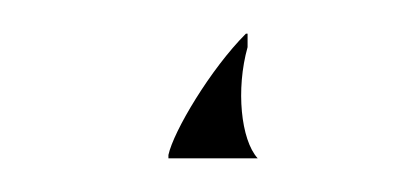

<svg xmlns="http://www.w3.org/2000/svg" viewBox="-20 88 239 114"><path d="M80 182H133C123 171 120 141 127 116V108H126C105 129 83 166 80 180Z"/></svg>

Font: Noto Serif Condensed Semi
Style: Regular
Weight: 600
Width: 3
Designer: Monotype Design Team
Foundry: Monotype Imaging Inc.
Version: Version 1.002